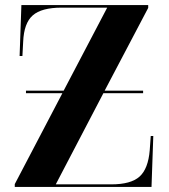

<svg xmlns="http://www.w3.org/2000/svg" viewBox="-20 -734 663 754"><path d="M38 0V-11L225 -368H82V-378H230L401 -704H222Q143 -704 108.5 -673.5Q74 -643 71 -570L68 -514H57L64 -714H562V-703L391 -378H542V-368H386L199 -10H417Q494 -10 528 -40.5Q562 -71 568 -144L572 -200H582L575 0Z"/></svg>

Font: Noto Serif Display SemiCondensed
Style: Bold
Weight: 700
Width: 4
Designer: Monotype Design Team
Foundry: Monotype Imaging Inc.
Version: Version 2.009